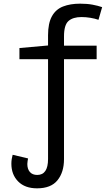

<svg xmlns="http://www.w3.org/2000/svg" viewBox="-20 -785 603 1047"><path d="M182 242Q116 242 79 204.5Q42 167 42 108Q42 95 44 82Q46 69 49 59L133 79Q132 86 130.5 93.5Q129 101 129 109Q129 137 143 153Q157 169 183 169Q242 169 242 82V-462H86V-523L242 -537V-593Q242 -658 263 -696Q284 -734 323.5 -749.5Q363 -765 417 -765Q455 -765 484.5 -759.5Q514 -754 537 -746L517 -677Q497 -684 472.5 -688Q448 -692 424 -692Q378 -692 353.5 -670.5Q329 -649 329 -586V-536H507V-462H329V83Q329 154 293.5 198Q258 242 182 242Z"/></svg>

Font: Noto Sans Mono SemiCondensed
Style: Regular
Weight: 400
Width: 4
Designer: Monotype Design Team
Foundry: Monotype Imaging Inc.
Version: Version 2.014